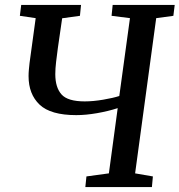

<svg xmlns="http://www.w3.org/2000/svg" viewBox="-20 -763 732 783"><path d="M328 0 332.5 -43.5 424 -56 460 -322Q421.5 -309.5 375.8 -301.5Q330 -293.5 291 -293.5Q186.5 -293.5 141.5 -336.2Q96.5 -379 96.5 -452.5Q96.5 -465.5 97.8 -479.5Q99 -493.5 100.5 -506L125.5 -689L61 -698.5L66.5 -743H310.5L306 -698.5L233.5 -688.5L216 -567.5Q212 -538.5 208.8 -510.8Q205.5 -483 205.5 -460.5Q205.5 -406.5 230.8 -378Q256 -349.5 325.5 -349.5Q360 -349.5 401 -356.5Q442 -363.5 466.5 -371.5L510 -689L435 -698.5L439.5 -743H692.5L687 -698.5L617 -689L531 -56L603.5 -43.5L599.5 0Z"/></svg>

Font: Merriweather
Style: Italic
Weight: 400
Italic angle: -7.8°
Designer: Eben Sorkin
Foundry: Eben Sorkin
Version: Version 2.100